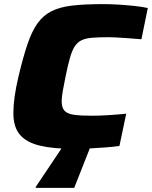

<svg xmlns="http://www.w3.org/2000/svg" viewBox="-20 -716 739 934"><path d="M338 8Q239 8 174 -7.5Q109 -23 77 -60.5Q45 -98 45 -166Q45 -201 51 -245Q57 -289 70 -344Q92 -437 113.5 -500.5Q135 -564 162.5 -602.5Q190 -641 230.5 -661.5Q271 -682 332 -689Q393 -696 482 -696Q518 -696 558 -693.5Q598 -691 635 -687Q672 -683 699 -677L668 -525Q622 -529 591.5 -531Q561 -533 542 -534Q523 -535 511 -535Q462 -535 429.5 -532.5Q397 -530 376.5 -520Q356 -510 343 -489.5Q330 -469 320 -433.5Q310 -398 299 -344Q291 -305 285.5 -274Q280 -243 280 -223Q280 -192 294 -177Q308 -162 340.5 -157.5Q373 -153 428 -153Q464 -153 510.5 -156Q557 -159 594 -163L561 -6Q534 -2 495.5 1Q457 4 416 6Q375 8 338 8ZM154 198V193L290 -10H422L421 -5L341 198Z"/></svg>

Font: Saira Expanded ExtraBold
Style: Italic
Weight: 800
Width: 7
Italic angle: -12°
Designer: Hector Gatti with collaboration of the Omnibus-Type team
Foundry: Omnibus-Type
Version: Version 1.101